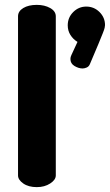

<svg xmlns="http://www.w3.org/2000/svg" viewBox="-20 -768 451 788"><path d="M131 0Q97 0 75.5 -15Q54 -30 54 -48V-701Q54 -722 75.5 -735Q97 -748 131 -748Q163 -748 186 -735Q209 -722 209 -701V-48Q209 -30 186 -15Q163 0 131 0ZM319 -487Q303 -487 286 -497Q269 -507 269 -526Q269 -534 273 -542L298 -596Q280 -607 269 -624.5Q258 -642 258 -664Q258 -696 280.5 -718.5Q303 -741 334 -741Q366 -741 388.5 -718.5Q411 -696 411 -665Q411 -661 409.5 -654Q408 -647 402 -632Q396 -617 383.5 -586.5Q371 -556 349 -505Q345 -495 336 -491Q327 -487 319 -487Z"/></svg>

Font: Dosis ExtraBold
Style: Regular
Weight: 800
Designer: EdgarTolentino, PabloImpallari, IginoMarini
Foundry: EdgarTolentino, PabloImpallari, IginoMarini
Version: Version 3.001; ttfautohint (v1.8.2)